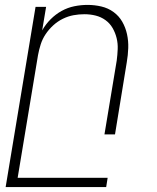

<svg xmlns="http://www.w3.org/2000/svg" viewBox="-20 -548 640 783"><path d="M3 215 125 -520H168L152 -424Q166 -449 186.5 -469.5Q207 -490 231.5 -503.5Q256 -517 283 -522.5Q310 -528 337 -528Q366 -528 393.5 -521.5Q421 -515 443 -499Q465 -483 478.5 -459.5Q492 -436 498 -408.5Q504 -381 503 -352Q502 -323 497 -294L449 0H406L456 -301Q459 -324 460 -347.5Q461 -371 455.5 -393Q450 -415 439 -434Q428 -453 410 -466Q392 -479 370 -484.5Q348 -490 324 -490Q302 -490 280 -486Q258 -482 236.5 -471.5Q215 -461 197 -444.5Q179 -428 166 -408.5Q153 -389 146 -367Q139 -345 135 -323L52 177H419L413 215Z"/></svg>

Font: Iosevka XLt Ex Obl
Style: Regular
Weight: 200
Width: 7
Italic angle: -9°
Monospace: yes
Designer: Belleve Invis
Foundry: Belleve Invis
Version: Version 32.5.0; ttfautohint (v1.8.4)